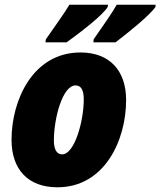

<svg xmlns="http://www.w3.org/2000/svg" viewBox="-20 -786 681 816"><path d="M377 -606H471C522 -645 617 -721 641 -757V-766H476C457 -731 416 -674 378 -619ZM173 -606H263C320 -647 417 -721 438 -757L439 -766H275C255 -732 214 -675 175 -619ZM224 10C424 10 516 -189 516 -361C516 -487 445 -563 322 -563C119 -563 29 -359 29 -192C29 -65 100 10 224 10ZM244 -130C221 -130 209 -151 209 -189C209 -284 246 -423 301 -423C324 -423 336 -404 336 -364C336 -271 297 -130 244 -130Z"/></svg>

Font: Noto Sans UI SemiCondensed Black
Style: Italic
Weight: 900
Width: 4
Italic angle: -372°
Designer: Monotype Design Team
Foundry: Monotype Imaging Inc.
Version: Version 1.901